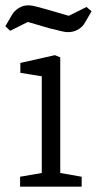

<svg xmlns="http://www.w3.org/2000/svg" viewBox="-48 -697 362 717"><path d="M27 0V-37L108 -51V-412L28 -425V-462L157 -491L177 -483V-51L257 -37V0ZM207 -577Q193 -577 175 -582Q157 -587 138 -591L56 -615L-10 -582L-28 -599L-3 -642Q6 -657 22 -667Q38 -677 57 -677Q72 -677 89.5 -672Q107 -667 126 -662L209 -638L275 -671L294 -655L269 -612Q260 -596 243 -586.5Q226 -577 207 -577Z"/></svg>

Font: Faustina Light
Style: Regular
Weight: 300
Designer: Alfonso Garcia
Foundry: http://www.omnibus-type.com
Version: Version 1.200